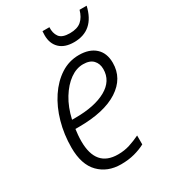

<svg xmlns="http://www.w3.org/2000/svg" viewBox="-182 -816 809 915"><g transform="rotate(-30 222.5 -358.5)"><path d="M210 10Q136 10 90 -37Q44 -84 44 -177Q44 -249 62.5 -315Q81 -381 115 -432Q149 -483 194.5 -512.5Q240 -542 295 -542Q352 -542 384.5 -512.5Q417 -483 417 -429Q417 -344 340.5 -294.5Q264 -245 124 -245H105Q103 -231 101.5 -214Q100 -197 100 -180Q100 -38 221 -38Q256 -38 285.5 -47.5Q315 -57 344 -71V-22Q318 -8 284.5 1Q251 10 210 10ZM132 -291Q238 -291 300.5 -326Q363 -361 363 -426Q363 -456 345 -475Q327 -494 290 -494Q253 -494 218 -469Q183 -444 155 -398.5Q127 -353 113 -291ZM307 -606Q256 -606 228.5 -632.5Q201 -659 201 -705Q201 -718 202 -727H240Q238 -695 253 -674Q268 -653 311 -653Q352 -653 374 -672Q396 -691 406 -727H445Q417 -606 307 -606Z"/></g></svg>

Font: Noto Sans SemiCondensed Light
Style: Italic
Weight: 300
Width: 4
Italic angle: -12°
Designer: Monotype Design Team
Foundry: Monotype Imaging Inc.
Version: Version 2.013; ttfautohint (v1.8.4.7-5d5b)